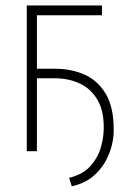

<svg xmlns="http://www.w3.org/2000/svg" viewBox="-20 -548 478 696"><path d="M86.9 -264.2V-298.8H179.2Q239.7 -298.8 287.8 -276.9Q335.9 -254.9 364 -206.8Q392.1 -158.7 392.1 -79.6Q393.1 -55.2 386 -23.9Q378.9 7.3 361.6 38.3Q344.2 69.3 314.7 93.3Q285.2 117.2 240.2 127.4L230.5 96.7Q279.8 84.5 306.6 55.2Q333.5 25.9 344.5 -10.3Q355.5 -46.4 356 -79.6Q357.4 -145 333.7 -185.5Q310.1 -226.1 269.5 -245.1Q229 -264.2 179.2 -264.2ZM349.6 -528.3V-492.7H113.8V0H77.1V-528.3Z"/></svg>

Font: Roboto Condensed ExtraLight
Style: Regular
Weight: 250
Designer: Christian Robertson
Foundry: Google
Version: Version 3.008; 2023